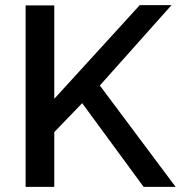

<svg xmlns="http://www.w3.org/2000/svg" viewBox="-20 -730 706 750"><path d="M192 0H80V-709H192V-344L526 -710H650L370 -396L666 0H541L301 -327L192 -214Z"/></svg>

Font: Raleway
Style: Regular
Weight: 600
Designer: Matt McInerney, Pablo Impallari, Rodrigo Fuenzalida
Foundry: Matt McInerney, Pablo Impallari, Rodrigo Fuenzalida
Version: Version 1.000;PS 001.001;hotconv 1.0.56; ttfautohint (v1.5)